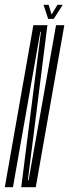

<svg xmlns="http://www.w3.org/2000/svg" viewBox="-55 -780 288 800"><path d="M-35 0H-1L113 -647.5H115.5L33.5 0H94L213 -675H178.5L64 -28.5H61L142.5 -675H84ZM145.5 -701.5H169L206.5 -760H184.5L160 -719.5L147.5 -760H126.5Z"/></svg>

Font: Anybody UltraCondensed ExtraLight
Style: Italic
Weight: 250
Width: 1
Italic angle: -10°
Version: Version 1.113;gftools[0.9.25]